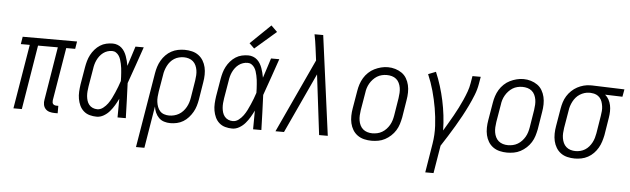

<svg xmlns="http://www.w3.org/2000/svg" viewBox="-56 -989 4631 1411"><g transform="rotate(5 2260.0 -283.5)"><path d="M363 8Q344 8 326 3Q308 -2 296 -15Q284 -28 280.5 -46.5Q277 -65 281 -84L345 -475H199L121 0H59L138 -475H72L81 -530H482L473 -475H407L342 -84Q341 -76 342 -69Q343 -62 347 -57Q351 -52 358 -49.5Q365 -47 372 -47H386V8Z M673 8Q647 8 621.5 1Q596 -6 577 -23Q558 -40 547.5 -63Q537 -86 532.5 -111.5Q528 -137 529.5 -164Q531 -191 535 -218L557 -348Q561 -371 567.5 -394Q574 -417 585.5 -439Q597 -461 614 -480.5Q631 -500 652 -513.5Q673 -527 697 -532.5Q721 -538 745 -538Q763 -538 780.5 -531.5Q798 -525 811 -513Q824 -501 833 -486Q842 -471 848 -454Q854 -437 858.5 -419.5Q863 -402 866 -384Q878 -420 889.5 -456.5Q901 -493 913 -530H974Q950 -462 927 -394Q904 -326 879 -258Q882 -194 884 -129.5Q886 -65 888 0H827Q827 -34 827.5 -68.5Q828 -103 828 -138Q816 -113 801.5 -88.5Q787 -64 768.5 -42.5Q750 -21 725 -6.5Q700 8 673 8ZM673 -47Q696 -47 716 -62.5Q736 -78 750 -97.5Q764 -117 774.5 -138Q785 -159 794.5 -181Q804 -203 812.5 -225Q821 -247 828 -269Q828 -285 827 -301Q826 -317 825 -332.5Q824 -348 822 -364Q820 -380 816.5 -395.5Q813 -411 808.5 -425.5Q804 -440 795.5 -453Q787 -466 774 -474.5Q761 -483 745 -483Q728 -483 711 -477.5Q694 -472 679.5 -461Q665 -450 654 -435.5Q643 -421 635.5 -405Q628 -389 623.5 -372Q619 -355 617 -339L595 -209Q592 -191 590.5 -172.5Q589 -154 590.5 -137Q592 -120 597 -103.5Q602 -87 612.5 -74Q623 -61 639 -54Q655 -47 673 -47Z M981 205 1073 -348Q1077 -372 1084.5 -396Q1092 -420 1105 -442.5Q1118 -465 1136.5 -484Q1155 -503 1178 -515.5Q1201 -528 1226 -533Q1251 -538 1275 -538Q1303 -538 1330 -531.5Q1357 -525 1378 -509.5Q1399 -494 1412.5 -471.5Q1426 -449 1432 -423Q1438 -397 1437.5 -368.5Q1437 -340 1432 -312L1411 -182Q1407 -159 1400 -135.5Q1393 -112 1380.5 -90Q1368 -68 1350.5 -48.5Q1333 -29 1311.5 -16Q1290 -3 1265.5 2.5Q1241 8 1217 8Q1193 8 1170.5 1Q1148 -6 1132 -22Q1116 -38 1106.5 -59.5Q1097 -81 1094 -104L1043 205ZM1203 -47Q1221 -47 1239.5 -51.5Q1258 -56 1274.5 -65.5Q1291 -75 1304.5 -89.5Q1318 -104 1327.5 -121Q1337 -138 1342.5 -155.5Q1348 -173 1351 -191L1372 -321Q1375 -340 1376 -359.5Q1377 -379 1374 -397Q1371 -415 1363.5 -431.5Q1356 -448 1342.5 -460Q1329 -472 1311 -477.5Q1293 -483 1274 -483Q1257 -483 1238.5 -478.5Q1220 -474 1204 -464Q1188 -454 1175.5 -439.5Q1163 -425 1154.5 -408Q1146 -391 1140.5 -373.5Q1135 -356 1133 -339L1112 -215Q1109 -196 1107.5 -176.5Q1106 -157 1108.5 -138.5Q1111 -120 1117.5 -102.5Q1124 -85 1136 -72Q1148 -59 1166 -53Q1184 -47 1203 -47Z M1673 8Q1647 8 1621.5 1Q1596 -6 1577 -23Q1558 -40 1547.5 -63Q1537 -86 1532.5 -111.5Q1528 -137 1529.5 -164Q1531 -191 1535 -218L1557 -348Q1561 -371 1567.5 -394Q1574 -417 1585.5 -439Q1597 -461 1614 -480.5Q1631 -500 1652 -513.5Q1673 -527 1697 -532.5Q1721 -538 1745 -538Q1763 -538 1780.5 -531.5Q1798 -525 1811 -513Q1824 -501 1833 -486Q1842 -471 1848 -454Q1854 -437 1858.5 -419.5Q1863 -402 1866 -384Q1878 -420 1889.5 -456.5Q1901 -493 1913 -530H1974Q1950 -462 1927 -394Q1904 -326 1879 -258Q1882 -194 1884 -129.5Q1886 -65 1888 0H1827Q1827 -34 1827.5 -68.5Q1828 -103 1828 -138Q1816 -113 1801.5 -88.5Q1787 -64 1768.5 -42.5Q1750 -21 1725 -6.5Q1700 8 1673 8ZM1673 -47Q1696 -47 1716 -62.5Q1736 -78 1750 -97.5Q1764 -117 1774.5 -138Q1785 -159 1794.5 -181Q1804 -203 1812.5 -225Q1821 -247 1828 -269Q1828 -285 1827 -301Q1826 -317 1825 -332.5Q1824 -348 1822 -364Q1820 -380 1816.5 -395.5Q1813 -411 1808.5 -425.5Q1804 -440 1795.5 -453Q1787 -466 1774 -474.5Q1761 -483 1745 -483Q1728 -483 1711 -477.5Q1694 -472 1679.5 -461Q1665 -450 1654 -435.5Q1643 -421 1635.5 -405Q1628 -389 1623.5 -372Q1619 -355 1617 -339L1595 -209Q1592 -191 1590.5 -172.5Q1589 -154 1590.5 -137Q1592 -120 1597 -103.5Q1602 -87 1612.5 -74Q1623 -61 1639 -54Q1655 -47 1673 -47ZM1783 -592 1746 -628 1895 -772 1940 -728Z M1992 0 2244 -544 2232 -637Q2229 -661 2225 -686Q2221 -711 2216 -735H2280L2378 0H2314L2260 -443L2055 0Z M2701 8Q2673 8 2646 1.5Q2619 -5 2597.5 -20.5Q2576 -36 2562.5 -58.5Q2549 -81 2543 -107Q2537 -133 2537.5 -161.5Q2538 -190 2543 -218L2565 -348Q2569 -373 2577 -397.5Q2585 -422 2598.5 -444.5Q2612 -467 2632 -486Q2652 -505 2675.5 -516.5Q2699 -528 2724 -534.5Q2749 -541 2775 -541Q2803 -541 2829.5 -533Q2856 -525 2877.5 -510Q2899 -495 2912.5 -472Q2926 -449 2932 -423Q2938 -397 2937.5 -368.5Q2937 -340 2932 -312L2911 -182Q2906 -157 2898.5 -132.5Q2891 -108 2877 -85.5Q2863 -63 2843 -44.5Q2823 -26 2799.5 -13.5Q2776 -1 2750.5 3.5Q2725 8 2701 8ZM2702 -47Q2720 -47 2738.5 -51Q2757 -55 2774 -65Q2791 -75 2804.5 -89.5Q2818 -104 2827.5 -120.5Q2837 -137 2842.5 -155Q2848 -173 2851 -191L2872 -321Q2875 -341 2876 -360.5Q2877 -380 2874 -398Q2871 -416 2863 -433Q2855 -450 2841 -461.5Q2827 -473 2809 -478Q2791 -483 2771 -483Q2753 -483 2734.5 -478.5Q2716 -474 2700 -464Q2684 -454 2670.5 -439.5Q2657 -425 2647.5 -408.5Q2638 -392 2632.5 -374.5Q2627 -357 2625 -339L2603 -209Q2600 -189 2599 -170Q2598 -151 2601 -132.5Q2604 -114 2612 -97.5Q2620 -81 2633.5 -69.5Q2647 -58 2665 -52.5Q2683 -47 2702 -47Z M3115 205 3150 -9Q3161 -76 3157.5 -142Q3154 -208 3143 -271.5Q3132 -335 3115 -396.5Q3098 -458 3073 -516L3129 -538Q3150 -489 3166 -437.5Q3182 -386 3193.5 -332.5Q3205 -279 3211.5 -224Q3218 -169 3219 -113Q3236 -142 3253.5 -171.5Q3271 -201 3287.5 -230.5Q3304 -260 3319.5 -290.5Q3335 -321 3348.5 -351.5Q3362 -382 3373.5 -413.5Q3385 -445 3390 -477L3399 -530H3460L3451 -477Q3444 -435 3427.5 -393.5Q3411 -352 3391.5 -311.5Q3372 -271 3350.5 -231.5Q3329 -192 3306 -153.5Q3283 -115 3259 -76.5Q3235 -38 3210 0L3176 205Z M3701 8Q3673 8 3646 1.5Q3619 -5 3597.5 -20.5Q3576 -36 3562.5 -58.5Q3549 -81 3543 -107Q3537 -133 3537.5 -161.5Q3538 -190 3543 -218L3565 -348Q3569 -373 3577 -397.5Q3585 -422 3598.5 -444.5Q3612 -467 3632 -486Q3652 -505 3675.5 -516.5Q3699 -528 3724 -534.5Q3749 -541 3775 -541Q3803 -541 3829.5 -533Q3856 -525 3877.5 -510Q3899 -495 3912.5 -472Q3926 -449 3932 -423Q3938 -397 3937.5 -368.5Q3937 -340 3932 -312L3911 -182Q3906 -157 3898.5 -132.5Q3891 -108 3877 -85.5Q3863 -63 3843 -44.5Q3823 -26 3799.5 -13.5Q3776 -1 3750.5 3.5Q3725 8 3701 8ZM3702 -47Q3720 -47 3738.5 -51Q3757 -55 3774 -65Q3791 -75 3804.5 -89.5Q3818 -104 3827.5 -120.5Q3837 -137 3842.5 -155Q3848 -173 3851 -191L3872 -321Q3875 -341 3876 -360.5Q3877 -380 3874 -398Q3871 -416 3863 -433Q3855 -450 3841 -461.5Q3827 -473 3809 -478Q3791 -483 3771 -483Q3753 -483 3734.5 -478.5Q3716 -474 3700 -464Q3684 -454 3670.5 -439.5Q3657 -425 3647.5 -408.5Q3638 -392 3632.5 -374.5Q3627 -357 3625 -339L3603 -209Q3600 -189 3599 -170Q3598 -151 3601 -132.5Q3604 -114 3612 -97.5Q3620 -81 3633.5 -69.5Q3647 -58 3665 -52.5Q3683 -47 3702 -47Z M4200 8Q4172 8 4145 1.5Q4118 -5 4097 -20.5Q4076 -36 4062.5 -58.5Q4049 -81 4043 -107Q4037 -133 4037.5 -161.5Q4038 -190 4043 -218L4065 -348Q4069 -372 4076.5 -396Q4084 -420 4097.5 -442Q4111 -464 4130.5 -482.5Q4150 -501 4172.5 -513Q4195 -525 4219.5 -531.5Q4244 -538 4269 -538Q4272 -538 4275.5 -538Q4279 -538 4283 -538L4520 -530L4510 -475L4382 -479Q4399 -465 4409.5 -445.5Q4420 -426 4424.5 -404.5Q4429 -383 4428.5 -359.5Q4428 -336 4424 -312L4403 -182Q4398 -158 4390.5 -134Q4383 -110 4370 -87.5Q4357 -65 4338.5 -46Q4320 -27 4297 -14.5Q4274 -2 4249 3Q4224 8 4200 8ZM4201 -47Q4219 -47 4237 -51.5Q4255 -56 4271 -66Q4287 -76 4299.5 -90.5Q4312 -105 4321 -122Q4330 -139 4335 -156.5Q4340 -174 4343 -191L4364 -321Q4367 -339 4368.5 -357Q4370 -375 4367.5 -392.5Q4365 -410 4359.5 -426Q4354 -442 4343 -454.5Q4332 -467 4316.5 -474Q4301 -481 4283 -482L4274 -483Q4271 -483 4269 -483Q4267 -483 4265 -483Q4247 -483 4229.5 -477.5Q4212 -472 4196 -462Q4180 -452 4167.5 -437.5Q4155 -423 4146.5 -406.5Q4138 -390 4132.5 -373Q4127 -356 4125 -339L4103 -209Q4100 -190 4099 -170.5Q4098 -151 4101 -133Q4104 -115 4111.5 -98.5Q4119 -82 4132.5 -70Q4146 -58 4164 -52.5Q4182 -47 4201 -47Z"/></g></svg>

Font: Iosevka Slab Light
Style: Italic
Weight: 300
Italic angle: -9°
Monospace: yes
Designer: Belleve Invis
Foundry: Belleve Invis
Version: Version 11.1.1; ttfautohint (v1.8.3)